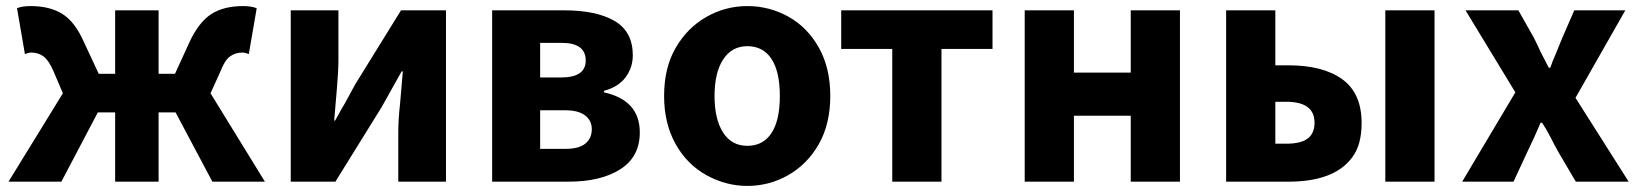

<svg xmlns="http://www.w3.org/2000/svg" viewBox="-20 -598 5397 632"><path d="M187 -291 155 -366Q140 -400 123 -412.5Q106 -425 83 -425Q74 -425 62 -420L36 -571Q53 -578 81 -578Q144 -578 185.5 -552Q227 -526 256 -460L305 -355H359V-564H502V-355H556L604 -460Q635 -526 676 -552Q717 -578 780 -578Q807 -578 825 -571L799 -420Q787 -425 778 -425Q755 -425 737.5 -412.5Q720 -400 707 -366L673 -291L852 0H679L558 -228H502V0H359V-228H302L182 0H8Z M937 -564H1094V-402Q1094 -365 1089 -307L1080 -201H1083L1103 -237L1117 -261L1149 -320L1300 -564H1448V0H1291V-162Q1291 -204 1297 -258L1306 -363H1302L1269 -304L1236 -245L1084 0H937Z M1600 -564H1837Q1943 -564 2003 -529Q2063 -494 2063 -416Q2063 -376 2039.5 -344Q2016 -312 1968 -299V-294Q2086 -268 2086 -162Q2086 -82 2022 -41Q1958 0 1851 0H1600ZM1908 -399Q1908 -457 1828 -457H1758V-343H1827Q1908 -343 1908 -399ZM1928 -173Q1928 -201 1906 -218Q1884 -235 1840 -235H1758V-108H1842Q1886 -108 1907 -125.5Q1928 -143 1928 -173Z M2306 -21Q2241 -57 2203.5 -124.5Q2166 -192 2166 -282Q2166 -376 2205 -442Q2243 -507 2305.5 -542.5Q2368 -578 2440 -578Q2512 -578 2574.5 -543.5Q2637 -509 2675 -442Q2713 -375 2713 -282Q2713 -190 2675 -123Q2637 -57 2574.5 -21.5Q2512 14 2440 14Q2370 14 2306 -21ZM2547 -282Q2547 -362 2519.5 -404Q2492 -446 2440 -446Q2389 -446 2360.5 -402.5Q2332 -359 2332 -282Q2332 -206 2360 -162Q2388 -118 2440 -118Q2492 -118 2519.5 -160Q2547 -202 2547 -282Z M2917 -437H2749V-564H3247V-437H3079V0H2917Z M3353 -564H3515V-359H3702V-564H3864V0H3702V-217H3515V0H3353Z M4016 -564H4178V-383H4221Q4335 -383 4398.5 -337Q4462 -291 4462 -193Q4462 -121 4431 -80Q4372 0 4221 0H4016ZM4307 -194Q4307 -263 4214 -263H4178V-125H4214Q4262 -125 4284.5 -142Q4307 -159 4307 -194ZM4540 -564H4702V0H4540Z M4968 -294 4804 -564H4978L5030 -472Q5051 -426 5078 -375H5083Q5088 -391 5102 -423L5122 -472L5162 -564H5330L5166 -276L5341 0H5167L5110 -97Q5092 -129 5084 -146Q5069 -175 5056 -194H5051Q5032 -148 5007 -97L4962 0H4793Z"/></svg>

Font: Merged Yaku Han JP ExtraBold
Style: Regular
Weight: 800
Designer: Ryoko NISHIZUKA 西塚涼子 (kana, bopomofo & ideographs); Paul D. Hunt (Latin, Greek & Cyrillic); Sandoll Communications 산돌커뮤니
Foundry: Adobe
Version: Version 2.004